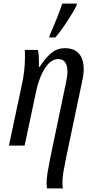

<svg xmlns="http://www.w3.org/2000/svg" viewBox="-20 -816 522 1076"><path d="M241 213Q241 184 247 148Q253 112 264 58L348 -344Q358 -390 358 -413Q358 -485 306 -485Q264 -485 230 -430.5Q196 -376 178 -283L118 0H30L102 -339Q120 -418 120 -498Q120 -524 119 -536H192Q200 -506 198 -441H202Q232 -488 265.5 -517Q299 -546 344 -546Q395 -546 422 -516Q449 -486 449 -427Q449 -395 437 -344L350 70Q340 120 335 150Q330 180 330 207Q330 222 332 240H243Q241 224 241 213ZM258 -617Q311 -739 329 -796H412L408 -784Q395 -755 357 -697Q319 -639 290 -606H256Z"/></svg>

Font: Noto Serif Cond
Style: Italic
Weight: 400
Width: 3
Italic angle: -12°
Designer: Monotype Design Team
Foundry: Monotype Imaging Inc.
Version: Version 1.001